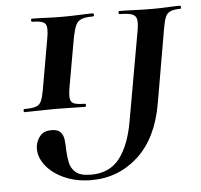

<svg xmlns="http://www.w3.org/2000/svg" viewBox="-48 -675 773 739"><g transform="rotate(-5 338.5 -305.5)"><path d="M277 14Q216 14 169 -8Q122 -30 97.5 -64.5Q73 -99 78 -136Q82 -159 96.5 -175Q111 -191 139 -191Q163 -191 173.5 -180Q184 -169 186.5 -151Q189 -133 189 -112Q190 -87 194.5 -63Q199 -39 217 -23Q235 -7 277 -7Q348 -7 387 -57Q426 -107 442 -200L503 -544Q508 -573 505 -587.5Q502 -602 487 -607.5Q472 -613 440 -613Q436 -613 436 -619Q436 -625 440 -625Q468 -625 499.5 -623.5Q531 -622 566 -622Q598 -622 625.5 -623.5Q653 -625 674 -625Q677 -625 677 -619Q677 -613 674 -613Q649 -613 635.5 -607Q622 -601 616 -586Q610 -571 605 -542L556 -258Q533 -125 457 -55.5Q381 14 277 14ZM43 -269Q39 -269 39 -275Q39 -281 43 -281Q72 -281 87 -286Q102 -291 108.5 -306Q115 -321 120 -350L154 -544Q162 -587 152.5 -600Q143 -613 102 -613Q98 -613 98 -619Q98 -625 102 -625Q127 -625 156.5 -623.5Q186 -622 219 -622Q254 -622 283.5 -623.5Q313 -625 336 -625Q341 -625 341 -619Q341 -613 336 -613Q307 -613 292 -607Q277 -601 270 -586Q263 -571 257 -542L223 -350Q218 -321 220 -306Q222 -291 235.5 -286Q249 -281 276 -281Q280 -281 280 -275Q280 -269 276 -269Q252 -269 223 -270Q194 -271 159 -271Q127 -271 97 -270Q67 -269 43 -269Z"/></g></svg>

Font: Cormorant Light
Style: Bold Italic
Weight: 700
Italic angle: -10°
Version: Version 4.000